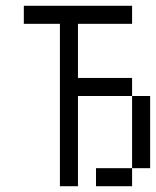

<svg xmlns="http://www.w3.org/2000/svg" viewBox="-20 -645 540 665"><path d="M437.5 -562.5H250V-375H437.5V-312.5H250V0H187.5V-562.5H62.5V-625H437.5ZM312.5 -62.5H437.5V0H312.5ZM437.5 -312.5H500V-62.5H437.5Z"/></svg>

Font: 寒蝉点阵体 16px
Style: Regular
Weight: 400
Designer: Designed by Warren2060
Foundry: ChillType
Version: Version 1.000